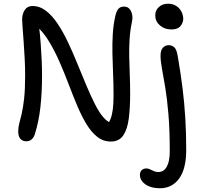

<svg xmlns="http://www.w3.org/2000/svg" viewBox="-20 -742 1073 1022"><path d="M119.8 10Q100.8 10 88.9 -2.7Q77 -15.4 77 -43.6Q77 -63.8 82.5 -84.6Q88 -105.4 95.4 -136.5Q102.8 -167.6 108.3 -216.6Q113.8 -265.6 113.8 -342Q113.8 -385 111.3 -431.5Q108.8 -478 105.8 -520.5Q102.8 -563 100.3 -594.5Q97.8 -626 97.8 -638Q97.8 -668 111.8 -689Q125.8 -710 152.8 -710Q191.4 -710 224.8 -684.4Q258.2 -658.8 287.3 -615Q316.4 -571.2 342.3 -516.3Q368.2 -461.4 391.9 -402.9Q415.6 -344.4 438.9 -289.1Q462.2 -233.8 484.9 -188.5Q507.6 -143.2 531.9 -115.6Q556.2 -88 582.6 -84.8L544.4 -66Q558.8 -85.4 567.6 -106.9Q576.4 -128.4 580.4 -158.9Q584.4 -189.4 584.4 -235Q584.4 -294.2 581.9 -349.8Q579.4 -405.4 578.4 -458.2Q577.4 -511 580.3 -560.3Q583.2 -609.6 593.8 -656.6Q600 -683.6 610.6 -695.3Q621.2 -707 639.6 -707Q658.4 -707 669 -694.9Q679.6 -682.8 683.2 -664.9Q686.8 -647 682.6 -627.4Q672.6 -579.4 669.8 -533.6Q667 -487.8 667.8 -442.2Q668.6 -396.6 670.7 -347.3Q672.8 -298 672.8 -242Q672.8 -168.6 665.5 -111.3Q658.2 -54 636.1 -21.3Q614 11.4 569.8 11.4Q529.4 11.4 497.7 -13.7Q466 -38.8 440 -81.7Q414 -124.6 391 -179.3Q368 -234 345.5 -293.4Q323 -352.8 297.4 -411.4Q271.8 -470 241.5 -520.4Q211.2 -570.8 171.8 -606L186.8 -610.4Q193.6 -553.2 196.9 -506.1Q200.2 -459 202 -418.6Q203.8 -378.2 203.8 -342Q203.8 -248 195 -170.8Q186.2 -93.6 166.4 -31.4Q161.8 -13 150 -1.5Q138.2 10 119.8 10ZM832.2 260Q798.4 260 774.3 250.2Q750.2 240.4 737.5 224.2Q724.8 208 724.8 190Q724.8 172.6 734.3 163.6Q743.8 154.6 758.6 154.6Q767 154.6 774.3 157.5Q781.6 160.4 788.5 164.1Q795.4 167.8 803.6 170.7Q811.8 173.6 822.8 173.6Q851.8 173.6 867.7 145.5Q883.6 117.4 883.6 63.4Q883.6 -52.4 876.4 -135.7Q869.2 -219 859.5 -277.3Q849.8 -335.6 842.2 -376.1Q834.6 -416.6 834.6 -446Q834.6 -475 847.4 -488.3Q860.2 -501.6 877.6 -501.6Q895.2 -501.6 907.7 -490.3Q920.2 -479 926 -443.6Q941.6 -353.8 951.6 -273.2Q961.6 -192.6 966.4 -112.3Q971.2 -32 971.2 56Q971.2 157 933.4 208.5Q895.6 260 832.2 260ZM892.6 -585.2Q855.8 -585.2 831.1 -606.9Q806.4 -628.6 806.4 -659.8Q806.4 -687.2 825.7 -704.7Q845 -722.2 874.6 -722.2Q900.2 -722.2 918.4 -710.2Q936.6 -698.2 946 -679.6Q955.4 -661 955.4 -641.2Q955.4 -622 940.9 -603.6Q926.4 -585.2 892.6 -585.2Z"/></svg>

Font: Shantell Sans Light
Style: Regular
Weight: 300
Designer: Stephen Nixon, Anya Danilova, Shantell Martin
Foundry: Arrow Type
Version: Version 1.011;[c5ecc13dd]